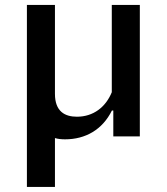

<svg xmlns="http://www.w3.org/2000/svg" viewBox="-20 -540 660 760"><path d="M197.5 200V6.5C209 10 222.5 11.5 237.5 11.5C318 11.5 385.5 -26.5 423 -102.5H428.5V0H533.5V-520.5H422.5V-175C398.5 -116 349.5 -78 284.5 -78C237 -78 197.5 -98.5 197.5 -168.5V-520.5H86.5V200Z"/></svg>

Font: Monaspace Argon Medium
Style: Regular
Weight: 500
Designer: Riley Cran & the Lettermatic Team
Foundry: Lettermatic
Version: Version 1.000 (Monaspace Argon)